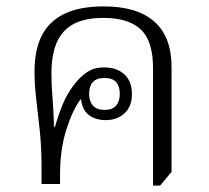

<svg xmlns="http://www.w3.org/2000/svg" viewBox="-20 -576 655 601"><path d="M459 5V-363Q459 -448 420.5 -484Q382 -520 304 -520Q245 -520 209.5 -500.5Q174 -481 157.5 -442.5Q141 -404 141 -347Q141 -321 142.5 -297Q144 -273 146 -245.5Q148 -218 149 -179H152Q172 -249 195.5 -287Q219 -325 243 -343Q256 -354 271 -359.5Q286 -365 306 -365Q346 -365 369.5 -343Q393 -321 393 -281Q393 -243 370 -221.5Q347 -200 310 -200Q291 -200 274.5 -206.5Q258 -213 247 -227.5Q236 -242 234 -264L232 -265Q206 -229 187.5 -170Q169 -111 168 -38V0H110V-54Q110 -115 104.5 -167Q99 -219 93.5 -265Q88 -311 88 -352Q88 -419 110.5 -464Q133 -509 181 -532.5Q229 -556 305 -556Q409 -556 463 -508.5Q517 -461 517 -365V-38L481 5ZM307 -232Q332 -232 343.5 -245.5Q355 -259 355 -282Q355 -306 343.5 -319Q332 -332 307 -332Q282 -332 270.5 -319Q259 -306 259 -282Q259 -259 271 -245.5Q283 -232 307 -232Z"/></svg>

Font: Noto Serif Thai Light
Style: Regular
Weight: 300
Version: Version 2.001